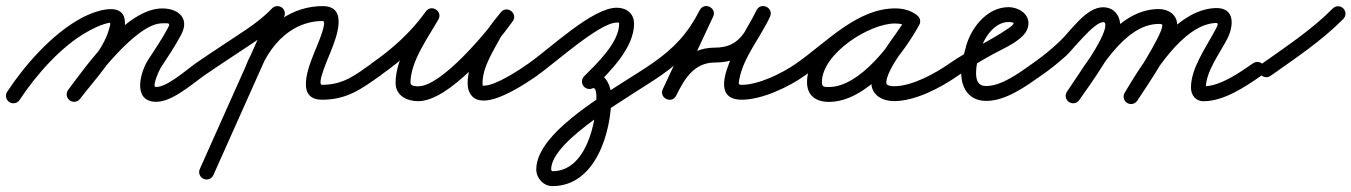

<svg xmlns="http://www.w3.org/2000/svg" viewBox="-45 -310 4540 645"><path d="M20.9 25.7C20.9 25.7 20.9 25.7 20.9 25.7C76.1 -58.2 160.2 -154.1 248.2 -203.2C266.4 -213.4 285.7 -223.4 305.9 -229.4C329.7 -236.4 327.9 -236 320.9 -210.6C301.4 -139.7 229.4 -67.6 184.1 -8.1C175.7 2.8 177.9 18.5 188.9 26.9C199.8 35.3 215.5 33.1 223.9 22.1C223.9 22.1 223.9 22.1 223.9 22.1C273.5 -43.1 347.5 -118.8 369.1 -197.4C401.8 -316.5 283.7 -280.2 223.8 -246.8C128.7 -193.8 38.8 -92.5 -20.9 -1.7C-28.5 9.8 -25.3 25.3 -13.7 32.9C-2.2 40.5 13.3 37.3 20.9 25.7ZM224 22C224 22 224 22 224 22C269.5 -38.8 411.4 -231.7 500 -231.7C521.2 -231.7 528.5 -234.1 519.8 -217.5C519.8 -217.5 519.8 -217.6 519.9 -217.6C519.9 -217.7 519.9 -217.7 519.9 -217.7C500 -180.1 476.5 -145.2 453.1 -109.7C427.4 -70.7 399.1 26.9 474.3 31.9C529.7 35.7 596.5 -25.1 641.3 -56.5C652.6 -64.4 655.4 -80 647.5 -91.3C639.6 -102.6 624 -105.4 612.7 -97.5C612.7 -97.5 612.7 -97.5 612.7 -97.5C579.4 -74.2 514.7 -15.5 477.7 -17.9C465.3 -18.8 489.3 -73.8 494.9 -82.3C519.1 -119 543.4 -155.2 564.1 -194.3C564.1 -194.3 564.1 -194.3 564.1 -194.4C564.2 -194.4 564.2 -194.5 564.2 -194.5C592.8 -249.4 553.1 -281.7 500 -281.7C380.4 -281.7 245.8 -90.6 184 -8C175.7 3.1 178 18.7 189 27C200.1 35.3 215.7 33 224 22Z M606.5 -62.7C614.4 -51.4 629.9 -48.6 641.3 -56.5C696.5 -94.9 753.3 -130.8 809 -168.5C843.6 -191.9 876.1 -217 905.1 -247.2C914.6 -257.2 914.3 -273 904.3 -282.5C894.3 -292.1 878.5 -291.7 868.9 -281.8C842.5 -254.1 812.6 -231.3 781 -209.9C725.1 -172.1 668.1 -136.1 612.7 -97.5C601.4 -89.6 598.6 -74.1 606.5 -62.7ZM864.2 -274.7C864.2 -274.7 864.2 -274.7 864.2 -274.7C784.8 -97.2 705.5 80.3 626.2 257.8C620.5 270.4 626.2 285.2 638.8 290.8C651.4 296.5 666.2 290.8 671.8 278.2C671.8 278.2 671.8 278.2 671.8 278.2C751.2 100.7 830.5 -76.8 909.8 -254.3C915.5 -266.9 909.8 -281.7 897.2 -287.3C884.6 -292.9 869.8 -287.3 864.2 -274.7ZM794 -53.7C806.9 -48.7 821.4 -55.1 826.3 -68C847 -121.5 881 -172.4 928.9 -205C961.5 -227.3 999.4 -239.5 1039 -239.5C1055.6 -239.5 1024.3 -166.9 1019.1 -153.7C1000.2 -106.2 938.3 25 1037 25C1120.6 25 1169.4 -11.4 1233.4 -56.6C1244.7 -64.5 1247.4 -80.1 1239.4 -91.4C1231.5 -102.7 1215.9 -105.4 1204.6 -97.4C1204.6 -97.4 1204.6 -97.4 1204.6 -97.4C1149.7 -58.7 1108.9 -25 1037 -25C1017.4 -25 1057.2 -114.1 1065.5 -135.2C1083.3 -180 1128.1 -289.5 1039 -289.5C989.4 -289.5 941.6 -274.3 900.7 -246.3C844.4 -207.9 804 -149 779.7 -86C774.7 -73.1 781.1 -58.6 794 -53.7Z M1232.2 -56.4C1232.2 -56.4 1232.2 -56.4 1232.2 -56.4C1305.5 -106.9 1374.6 -169.7 1426.4 -242.5C1435.5 -255.4 1428.9 -269 1418.1 -275.9C1407.2 -282.9 1392.1 -283.1 1384.3 -269.4C1344.1 -198.9 1283.9 -114.6 1283.9 -31.7C1283.9 11.7 1322.2 29.9 1360.2 29.9C1463.8 29.9 1621.1 -159.4 1677.4 -238.5C1686.8 -251.7 1681.8 -265.6 1672 -273C1662.2 -280.3 1647.5 -281.3 1637.4 -268.6C1622.3 -249.5 1605.4 -230.5 1593.3 -209.4C1593.3 -209.4 1593.2 -209.2 1593.1 -209.1C1593 -208.9 1592.9 -208.8 1592.9 -208.8C1563.5 -153.7 1526 -94.6 1526 -30.3C1526 -19.4 1527.7 -8.4 1532.7 1.4C1532.7 1.4 1532.8 1.6 1532.9 1.7C1533 1.9 1533.1 2.1 1533.1 2.1C1543.1 20.1 1557.3 27.8 1580.4 27.8C1633.8 27.8 1718.2 -27 1760.3 -56.5C1771.6 -64.4 1774.4 -80 1766.5 -91.3C1758.6 -102.6 1743 -105.4 1731.7 -97.5C1699.7 -75.1 1620.5 -22.2 1580.4 -22.2C1565.4 -22.2 1581.8 -13.2 1576.9 -22.1C1576.9 -22.1 1577 -21.9 1577.1 -21.7C1577.2 -21.6 1577.3 -21.4 1577.3 -21.4C1576 -23.9 1576 -27.6 1576 -30.3C1576 -84.7 1612 -138.3 1637.1 -185.2C1637.1 -185.2 1637 -185.1 1636.9 -184.9C1636.8 -184.8 1636.7 -184.6 1636.7 -184.6C1647.5 -203.4 1663 -220.4 1676.6 -237.4C1686.7 -250.1 1681.4 -264.2 1671.2 -271.9C1661.1 -279.5 1646 -280.7 1636.6 -267.5C1592.8 -205.9 1439.1 -20.1 1360.2 -20.1C1352.4 -20.1 1333.9 -20.5 1333.9 -31.7C1333.9 -103.4 1392.6 -182.9 1427.7 -244.6C1435.6 -258.4 1429.6 -271.5 1419.4 -278C1409.3 -284.5 1394.8 -284.4 1385.6 -271.5C1337.2 -203.5 1272.4 -144.7 1203.8 -97.6C1192.5 -89.8 1189.6 -74.2 1197.4 -62.8C1205.2 -51.5 1220.8 -48.6 1232.2 -56.4Z M1723.5 -61.3C1731.4 -50 1747 -47.3 1758.3 -55.2C1817.8 -96.8 1968.8 -234.1 2026.8 -234.1C2034.2 -234.1 2035 -235 2035 -230.5C2035 -167.1 1959.6 -96 1917.3 -53.7C1907.6 -43.9 1907.6 -28.1 1917.3 -18.3C1927.1 -8.6 1942.9 -8.6 1952.7 -18.3C1952.7 -18.3 1952.7 -18.3 1952.7 -18.3C2006.4 -72 2085 -149.7 2085 -230.5C2085 -264.8 2059.4 -284.1 2026.8 -284.1C1945.3 -284.1 1803.6 -147.9 1729.7 -96.1C1718.4 -88.2 1715.6 -72.6 1723.5 -61.3ZM1945.4 -13.3C1945.4 -13.3 1945.4 -13.3 1945.4 -13.3C1958.2 -19.1 1958.6 10.5 1958.6 16.6C1958.6 102.5 1923.6 265.2 1810.7 265.2C1808.5 265.2 1806.5 260.9 1806.5 259.1C1806.5 159 2081.1 9.5 2175.3 -56.5C2186.6 -64.4 2189.4 -80 2181.5 -91.3C2173.6 -102.6 2158 -105.4 2146.7 -97.5C2146.7 -97.5 2146.7 -97.5 2146.7 -97.5C2034.3 -18.8 1756.5 124.2 1756.5 259.1C1756.5 288.5 1780.6 315.2 1810.7 315.2C1956.4 315.2 2008.6 133.6 2008.6 16.6C2008.6 -30 1978.7 -83.6 1924.6 -58.7C1912 -52.9 1906.5 -38.1 1912.3 -25.6C1918.1 -13 1932.9 -7.5 1945.4 -13.3Z M2140.5 -62.7C2148.4 -51.4 2163.9 -48.6 2175.3 -56.5C2254.4 -111.5 2305.9 -166.4 2350.3 -253.1C2357.7 -267.7 2350 -280.6 2338.6 -286.1C2327.3 -291.7 2312.3 -289.9 2305.4 -275.1C2264.1 -186.9 2222.8 -98.8 2181.6 -10.6C2174.6 4.3 2182.2 17.1 2193.4 22.5C2204.5 27.9 2219.3 25.9 2226.6 11.1C2254.3 -44.8 2286.3 -100 2357 -100C2465.2 -100 2495.3 -167 2541.1 -252.7C2548.7 -266.9 2540.8 -279.8 2529.3 -285.4C2517.9 -291.1 2502.9 -289.5 2496.2 -274.8C2468 -212.6 2300 25 2447 25C2514.5 25 2604.8 -17.6 2659.5 -56.6C2670.8 -64.7 2673.4 -80.3 2665.4 -91.5C2657.3 -102.8 2641.7 -105.4 2630.5 -97.4C2630.5 -97.4 2630.5 -97.4 2630.5 -97.4C2584.6 -64.6 2503.7 -25 2447 -25C2434.1 -25 2436.1 -29.4 2438.4 -42.5C2451.8 -117.8 2510.1 -184.4 2541.8 -254.1C2548.4 -268.8 2541 -281.5 2530.1 -286.9C2519.1 -292.3 2504.5 -290.5 2496.9 -276.3C2460.7 -208.4 2442.2 -150 2357 -150C2265 -150 2218.5 -85.3 2181.8 -11.1C2174.5 3.7 2182.3 16.6 2193.6 22C2204.9 27.5 2219.9 25.5 2226.8 10.6C2268.1 -77.6 2309.4 -165.7 2350.6 -253.9C2357.6 -268.7 2350.1 -281.5 2339 -286.9C2327.9 -292.4 2313.2 -290.4 2305.7 -275.9C2265 -196.4 2219.2 -148 2146.7 -97.5C2135.4 -89.6 2132.6 -74.1 2140.5 -62.7Z M2624.5 -62.7C2632.3 -51.4 2647.9 -48.6 2659.3 -56.5C2748.5 -118.4 2849.2 -231.8 2962.6 -231.8C2976.8 -231.8 2991.8 -229 3003.5 -220.7C3016.4 -211.4 3030 -217.9 3037 -228.8C3044 -239.6 3044.3 -254.7 3030.5 -262.6C3007.6 -275.9 2988.4 -281.1 2961.3 -281.1C2845.7 -281.1 2666.1 -157.8 2666.1 -34.2C2666.1 11.8 2696.8 32.3 2739.7 32.3C2866.6 32.3 2988 -125.6 3042.9 -226C3050.9 -240.6 3044 -253.9 3033 -259.9C3022 -265.9 3007.1 -264.6 2999.1 -250C2964.3 -186.6 2882.3 -102.8 2882.3 -31.6C2882.3 10.3 2921 29.7 2958 29.7C3030.5 29.7 3116.2 -15.8 3174.3 -56.5C3185.6 -64.4 3188.4 -80 3180.5 -91.3C3172.6 -102.6 3157 -105.4 3145.7 -97.5C3145.7 -97.5 3145.7 -97.5 3145.7 -97.5C3096.5 -63.1 3019.5 -20.3 2958 -20.3C2951.3 -20.3 2932.3 -21.5 2932.3 -31.6C2932.3 -77.9 3016.4 -177.5 3042.9 -226C3050.9 -240.6 3044 -253.9 3033 -259.9C3022 -265.9 3007.1 -264.6 2999.1 -250C2954.4 -168.3 2844.2 -17.7 2739.7 -17.7C2723.9 -17.7 2716.1 -17.3 2716.1 -34.2C2716.1 -129.1 2874.3 -231.1 2961.3 -231.1C2979.8 -231.1 2990.4 -228.1 3005.5 -219.4C3019.2 -211.4 3032.4 -217.3 3039 -227.5C3045.6 -237.6 3045.4 -252.1 3032.5 -261.3C3012.2 -275.8 2987.3 -281.8 2962.6 -281.8C2833.5 -281.8 2730.5 -166.8 2630.7 -97.5C2619.4 -89.7 2616.6 -74.1 2624.5 -62.7Z M3139.5 -62.7C3147.4 -51.4 3163 -48.6 3174.3 -56.5C3211.5 -82.4 3250.3 -105.8 3290 -127.6C3323.2 -145.8 3365.9 -163.3 3392.2 -191C3402.9 -202.3 3410 -216.2 3410 -232C3410 -266.4 3373.6 -286 3343 -286C3267.7 -286 3211.7 -210.2 3197.5 -143.2C3197.5 -143.2 3197.7 -143.7 3197.8 -144.2C3198 -144.8 3198.1 -145.3 3198.1 -145.3C3190 -118.8 3184 -94.2 3184 -66C3184 -13.3 3210.8 29 3268 29C3334.4 29 3401.6 -20.3 3453.3 -56.5C3464.6 -64.4 3467.4 -80 3459.5 -91.3C3451.6 -102.6 3436 -105.4 3424.7 -97.5C3383.3 -68.5 3321.7 -21 3268 -21C3239.6 -21 3234 -41.1 3234 -66C3234 -89.1 3239.3 -109 3245.9 -130.7C3245.9 -130.7 3246 -131.2 3246.2 -131.8C3246.3 -132.3 3246.5 -132.8 3246.5 -132.8C3255.5 -175.7 3292.5 -236 3343 -236C3355.6 -236 3360 -233.9 3360 -232C3360 -226.6 3347.9 -218.4 3344.2 -215.9C3281.7 -172 3209.2 -141.8 3145.7 -97.5C3134.4 -89.6 3131.6 -74 3139.5 -62.7Z M3418.5 -62.7C3426.4 -51.4 3442 -48.6 3453.3 -56.5C3482.4 -76.8 3510.3 -98.9 3536.6 -122.8C3559 -143.3 3630.3 -235.6 3660.6 -235.6C3668 -235.6 3668.2 -231 3668.2 -224C3668.2 -181.4 3566.9 -41.6 3539.5 -2.3C3531.6 9 3534.4 24.6 3545.7 32.5C3557 40.4 3572.6 37.6 3580.5 26.3C3580.5 26.3 3580.5 26.3 3580.5 26.3C3616.8 -25.7 3718.2 -162.9 3718.2 -224C3718.2 -258.5 3696.5 -285.6 3660.6 -285.6C3603.8 -285.6 3553.7 -208.2 3516.4 -172.4C3487.9 -145.1 3457.2 -120.1 3424.7 -97.5C3413.4 -89.6 3410.6 -74 3418.5 -62.7ZM3580.5 26.3C3580.5 26.3 3580.5 26.3 3580.5 26.3C3641.7 -61.5 3728.7 -229.6 3848.1 -229.6C3851.3 -229.6 3859.8 -229.8 3859.8 -225.1C3859.8 -192.2 3758.2 -36.6 3734.1 0.3C3726.5 11.9 3729.8 27.4 3741.3 34.9C3752.9 42.5 3768.4 39.2 3775.9 27.7C3775.9 27.7 3775.9 27.7 3775.9 27.7C3810.3 -25 3909.8 -167.6 3909.8 -225.1C3909.8 -260.2 3880.6 -279.6 3848.1 -279.6C3703.6 -279.6 3612.3 -106.8 3539.5 -2.3C3531.6 9 3534.4 24.6 3545.7 32.5C3557 40.4 3572.6 37.6 3580.5 26.3ZM3776.1 27.3C3776.1 27.3 3776.1 27.3 3776.1 27.3C3825.8 -55.9 3928.1 -228.9 4039.9 -232.9C4053.3 -233.4 4040.5 -215.3 4032.2 -199.8C4002.9 -145.2 3955.9 -79 3955.9 -16.1C3955.9 9.2 3971 30 3998 30C4067.3 30 4138.4 -18.7 4193.2 -56.4C4204.5 -64.2 4207.4 -79.8 4199.6 -91.2C4191.8 -102.5 4176.2 -105.4 4164.8 -97.6C4120 -66.8 4055.2 -20 3998 -20C3996.8 -20 4000.3 -19.4 4001.3 -18.8C4005.5 -16.4 4005.9 -10.7 4005.9 -16.1C4005.9 -68 4051.5 -130 4076.2 -176.2C4099.3 -219.1 4107.1 -285.3 4038.1 -282.9C3902.7 -278 3794.2 -100.6 3733.2 1.7C3726.1 13.6 3730 28.9 3741.8 36C3753.7 43.1 3769 39.2 3776.1 27.3Z M4188.6 -61.2C4196.6 -49.9 4212.2 -47.3 4223.5 -55.3C4306.9 -114.5 4395.9 -173.4 4467.8 -246.5C4477.5 -256.3 4477.4 -272.1 4467.5 -281.8C4457.7 -291.5 4441.9 -291.4 4432.2 -281.5C4432.2 -281.5 4432.2 -281.5 4432.2 -281.5C4362.4 -210.6 4275.4 -153.6 4194.5 -96C4183.3 -88 4180.6 -72.4 4188.6 -61.2Z"/></svg>

Font: FRB American Cursive Guidelines Arrows Semibold
Style: Italic
Weight: 600
Italic angle: -25°
Version: Version 2.0;Modular Font Editor K font №1